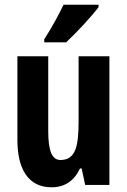

<svg xmlns="http://www.w3.org/2000/svg" viewBox="-20 -786 541 816"><path d="M399 -756V-766H250C229 -722 202 -672 168 -619V-606H261C307 -649 372 -719 399 -756ZM445 -547H314V-269C314 -164 301 -106 237 -106C200 -106 185 -147 185 -229V-547H54V-191C54 -65 102 10 199 10C255 10 295 -17 320 -70H327L342 0H445Z"/></svg>

Font: Noto Sans Lao Looped ExtraCondensed
Style: Bold
Weight: 700
Width: 2
Designer: Mark Frömberg, Ben Mitchell
Foundry: The Fontpad Ltd
Version: Version 1.002